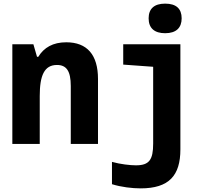

<svg xmlns="http://www.w3.org/2000/svg" viewBox="-20 -793 1167 1058"><path d="M890 -610C951 -610 981 -640 981 -692C981 -745 951 -773 890 -773C830 -773 799 -745 799 -692C799 -637 832 -610 890 -610ZM48 0H199V-264C199 -377 224 -435 294 -435C346 -435 370 -402 370 -319V0H520V-358C520 -491 460 -560 345 -560C272 -560 222 -531 191 -480H184L164 -549H48ZM755 245C912 245 974 174 974 30V-549H659V-437L824 -425V-2C824 88 802 118 729 118C698 118 643 112 597 99V222C648 238 709 245 755 245Z"/></svg>

Font: Noto Sans Mono SemiCondensed ExtraBold
Style: Regular
Weight: 800
Width: 4
Designer: Monotype Design Team
Foundry: Monotype Imaging Inc.
Version: Version 2.014